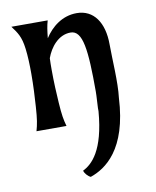

<svg xmlns="http://www.w3.org/2000/svg" viewBox="-84 -568 718 883"><g transform="rotate(-10 274.5 -126.5)"><path d="M197.8 -493.2H28.3C51.8 -460.9 67.9 -441.4 75.2 -382.3C79.6 -347.7 81.1 -306.6 81.1 -265.1C81.1 -210 78.1 -154.3 75.2 -111.3C71.3 -52.7 67.4 -31.7 58.6 0H198.7C189.9 -31.7 186 -52.7 182.1 -111.3C179.2 -154.3 176.3 -210 176.3 -265.1C176.3 -283.7 176.3 -302.7 177.2 -320.3C194.8 -369.1 234.4 -419.9 291.5 -419.9C348.6 -419.9 358.9 -327.1 358.9 -132.3C358.9 -126 358.4 -119.6 358.4 -113.3C357.4 -79.1 354.5 -59.6 355.5 -41.5C340.8 140.6 281.2 194.8 238.3 215.8C240.7 228 255.4 244.6 268.1 250C338.9 225.6 446.3 155.3 458.5 -85.9C467.3 -155.8 459 -266.6 459 -335.4C459 -436.5 414.1 -502.9 334.5 -502.9C266.6 -502.9 215.3 -460.9 184.1 -412.1C188 -449.2 190.4 -466.8 197.8 -493.2Z"/></g></svg>

Font: Amarante
Style: Regular
Weight: 400
Designer: Karolina Lach
Foundry: Sorkin Type Co.
Version: Version 1.001